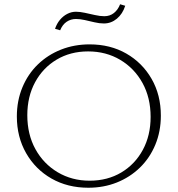

<svg xmlns="http://www.w3.org/2000/svg" viewBox="-20 -873 833 900"><path d="M394 7Q297 7 221.5 -36Q146 -79 102.5 -155Q59 -231 59 -327Q59 -401 85 -463.5Q111 -526 157.5 -571Q204 -616 266 -640.5Q328 -665 400 -665Q497 -665 572 -622Q647 -579 690.5 -503.5Q734 -428 734 -331Q734 -257 708 -194.5Q682 -132 635.5 -87Q589 -42 527.5 -17.5Q466 7 394 7ZM400 -26Q484 -26 548.5 -64.5Q613 -103 649.5 -170.5Q686 -238 686 -325Q686 -415 648 -484Q610 -553 543.5 -592.5Q477 -632 393 -632Q310 -632 245.5 -593.5Q181 -555 144.5 -487.5Q108 -420 108 -333Q108 -243 146 -174Q184 -105 250.5 -65.5Q317 -26 400 -26ZM262 -731 238 -738Q246 -762 261 -780Q276 -798 295.5 -808Q315 -818 336 -818Q354 -818 377.5 -813Q401 -808 425 -802.5Q449 -797 469 -797Q495 -797 514 -812Q533 -827 543 -853L567 -846Q555 -808 528 -785.5Q501 -763 467 -763Q446 -763 423 -768.5Q400 -774 377.5 -779Q355 -784 336 -784Q312 -784 292.5 -771Q273 -758 262 -731Z"/></svg>

Font: Ysabeau Office ExtraLight
Style: Regular
Weight: 250
Designer: Christian Thalmann (Catharsis Fonts)
Version: Version 2.001;gftools[0.9.30]; featfreeze: tnum,lnum,ss02